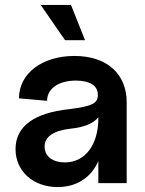

<svg xmlns="http://www.w3.org/2000/svg" viewBox="-20 -743 589 779"><path d="M214 16C292 16 351 -24 379 -90V0H494V-328C494 -444 413 -516 282 -516C151 -516 57 -445 57 -344L171 -334C171 -383 217 -416 288 -416C342 -416 375 -397 377 -362C379 -324 356 -312 260 -300C118 -285 43 -230 43 -138C43 -48 115 16 214 16ZM243 -84C195 -84 161 -108 161 -148C161 -188 196 -213 267 -221C319 -226 359 -242 379 -267V-263C379 -156 326 -84 243 -84ZM244 -580H325L268 -723H145Z"/></svg>

Font: Uncut Sans Semibold
Style: Regular
Weight: 600
Designer: Kasper Nordkvist
Foundry: UNCUT.wtf
Version: Version 1.304;Glyphs 3.2 (3246)